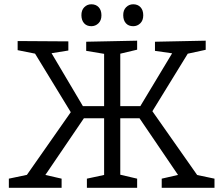

<svg xmlns="http://www.w3.org/2000/svg" viewBox="-20 -891 1059 911"><path d="M22 0V-43.3L119 -63.7L96.7 -45.7L326.7 -374.3L320.7 -350.7L138.7 -649L162.3 -633.3L63.7 -653V-696.3L304.3 -694.7V-651.3L208.7 -636L218 -649.7L381.7 -373.3L357.7 -387.3H488.7L474 -374V-651L485 -633.7L389 -649.7V-693L630.7 -698V-655.3L538.3 -633.3L550.7 -652.7V-372.7L536 -387.3H661.3L637.3 -373.3L803.7 -649.7L811 -636L715.3 -649.7V-693L956 -698V-654.7L857.3 -633.3L878.7 -649L695.3 -350.7V-374.3L926 -45.7L900.7 -63.7L997.7 -43.3V0H747.3V-43.3L836.7 -63.7L833.3 -48.3L633 -343L659.7 -329.7H536L550.7 -344.3V-45.7L538 -65L630.7 -43.3V0H392.3V-43.3L485.3 -63.3L474 -45.7V-345.7L488.7 -329.7H359.3L387 -343L186.7 -48.3L183 -63.7L272.3 -43.3V0ZM612 -766.7Q590 -766.7 577.5 -780.5Q565 -794.3 564.7 -818.3Q564.3 -842.7 578.3 -856.7Q592.3 -870.7 612 -870.7Q634 -870.7 646.8 -856.7Q659.7 -842.7 659.7 -818.3Q659.7 -794.3 645.7 -780.5Q631.7 -766.7 612 -766.7ZM413.3 -766.7Q391.7 -766.7 379.2 -780.5Q366.7 -794.3 366.3 -818.3Q366 -842.7 379.8 -856.7Q393.7 -870.7 413.3 -870.7Q435.3 -870.7 448.3 -856.7Q461.3 -842.7 461.3 -818.3Q461.3 -794.3 447.2 -780.5Q433 -766.7 413.3 -766.7Z"/></svg>

Font: Bitter Thin
Style: Regular
Weight: 100
Designer: Sol Matas, and Bitter project Authors
Foundry: Sol Matas
Version: Version 2.002